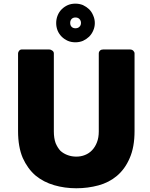

<svg xmlns="http://www.w3.org/2000/svg" viewBox="-20 -1011 815 1043"><path d="M272.5 -296.9Q272.5 -259.8 282.2 -233.4Q293 -208 308.6 -191.4Q326.2 -175.8 348.6 -168Q370.1 -160.2 394.5 -160.2Q419.9 -160.2 441.4 -168.9Q463.9 -177.7 480.5 -195.3Q497.1 -212.9 506.8 -238.3Q516.6 -263.7 516.6 -296.9Q516.6 -437.5 516.6 -720.7Q516.6 -729.5 523.4 -736.3Q529.3 -742.2 540 -742.2Q588.9 -742.2 685.5 -742.2Q697.3 -742.2 704.1 -735.4Q710.9 -728.5 710.9 -720.7Q710.9 -580.1 710.9 -298.8Q710.9 -211.9 684.6 -152.3Q659.2 -92.8 615.2 -55.7Q572.3 -19.5 514.6 -3.9Q457 11.7 394.5 11.7Q331.1 11.7 274.4 -4.9Q216.8 -21.5 172.9 -57.6Q129.9 -94.7 103.5 -153.3Q78.1 -212.9 78.1 -298.8Q78.1 -439.5 78.1 -720.7Q78.1 -728.5 84 -735.4Q89.8 -742.2 97.7 -742.2Q148.4 -742.2 248 -742.2Q255.9 -742.2 263.7 -736.3Q272.5 -730.5 272.5 -720.7Q272.5 -579.1 272.5 -296.9ZM389.6 -991.2Q411.1 -991.2 430.7 -983.4Q449.2 -974.6 463.9 -960.9Q478.5 -946.3 486.3 -926.8Q495.1 -907.2 495.1 -885.7Q495.1 -864.3 486.3 -844.7Q478.5 -826.2 463.9 -811.5Q449.2 -797.9 430.7 -789.1Q411.1 -781.2 389.6 -781.2Q367.2 -781.2 348.6 -789.1Q329.1 -797.9 315.4 -811.5Q300.8 -826.2 293 -844.7Q285.2 -864.3 285.2 -885.7Q285.2 -907.2 293 -926.8Q300.8 -946.3 315.4 -960.9Q329.1 -974.6 348.6 -983.4Q367.2 -991.2 389.6 -991.2ZM389.6 -916Q377 -916 369.1 -908.2Q361.3 -899.4 361.3 -886.7Q361.3 -873 369.1 -865.2Q377 -857.4 389.6 -857.4Q403.3 -857.4 411.1 -865.2Q419.9 -873 419.9 -886.7Q419.9 -899.4 411.1 -908.2Q403.3 -916 389.6 -916Z"/></svg>

Font: Cocogoose
Style: Regular
Weight: 400
Designer: Cosimo Lorenzo Pancini
Version: Version 1.000